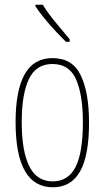

<svg xmlns="http://www.w3.org/2000/svg" viewBox="-20 -783 443 813"><path d="M357 -264Q357 -124 319 -57Q281 10 204 10Q46 10 46 -266Q46 -400 84.5 -468.5Q123 -537 202 -537Q287 -537 322 -464Q357 -391 357 -264ZM72 -266Q72 -143 104 -79Q136 -15 203 -15Q269 -15 300 -76Q331 -137 331 -265Q331 -380 302.5 -446Q274 -512 202 -512Q133 -512 102.5 -448.5Q72 -385 72 -266ZM161 -763Q187 -722 216.5 -687Q246 -652 275 -617V-606H259Q240 -625 216 -650.5Q192 -676 169.5 -703.5Q147 -731 130 -756V-763Z"/></svg>

Font: Noto Sans Lao ExtraCondensed Thin
Style: Regular
Weight: 100
Width: 2
Designer: Monotype Design Team
Foundry: Monotype Imaging Inc.
Version: Version 2.003; ttfautohint (v1.8.4.7-5d5b)